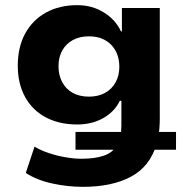

<svg xmlns="http://www.w3.org/2000/svg" viewBox="-20 -534 714 745"><path d="M302 191Q243 191 183 178Q123 165 80 137L114 35Q139 50 171 60.5Q203 71 236 76.5Q269 82 296 82Q348 82 383 70Q418 58 434 29L444 47H273V-22H466L447 -6Q449 -15 450 -25Q451 -35 451 -46V-143H445Q425 -101 381 -76Q337 -51 280 -51Q210 -51 158 -78.5Q106 -106 77.5 -157.5Q49 -209 49 -279Q49 -351 77.5 -403.5Q106 -456 158 -485Q210 -514 280 -514Q337 -514 382.5 -486Q428 -458 449 -413L453 -412V-503H600V-73Q600 -54 598.5 -36Q597 -18 594 -1L583 -22H663V47H567L587 27Q561 113 487.5 152Q414 191 302 191ZM325 -159Q361 -159 387.5 -173.5Q414 -188 428.5 -214.5Q443 -241 443 -274Q443 -328 411 -360.5Q379 -393 325 -393Q289 -393 262.5 -378.5Q236 -364 221.5 -338Q207 -312 207 -277Q207 -242 221.5 -215Q236 -188 262.5 -173.5Q289 -159 325 -159Z"/></svg>

Font: Nunito Sans 7pt ExtraBold
Style: Regular
Weight: 800
Designer: Vernon Adams
Foundry: Vernon Adams
Version: Version 3.101;gftools[0.9.27]